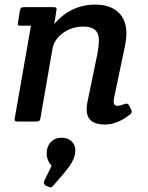

<svg xmlns="http://www.w3.org/2000/svg" viewBox="-20 -526 639 831"><path d="M57 0Q43 0 43 -8Q43 -11 44 -15L114 -415H71Q61 -414 58.5 -417Q56 -420 58 -429L66 -480Q68 -489 71.5 -492Q75 -495 85 -495H211Q221 -495 223.5 -492Q226 -489 224 -480L215 -422Q286 -506 393 -506Q456 -506 491.5 -473.5Q527 -441 527 -381Q527 -354 519 -318L473 -99Q472 -92 472 -87Q472 -68 488 -68Q500 -68 516.5 -75Q533 -82 539 -69L547 -53Q550 -48 550 -42Q550 -36 542 -30Q488 13 433 13Q355 13 355 -53Q355 -66 358 -82L401 -290Q408 -327 408 -353Q408 -411 341 -411Q291 -411 252.5 -383Q214 -355 207 -314L155 -15Q154 -6 150 -3Q146 0 136 0ZM255 226 211 277Q205 285 199 285Q197 285 179 278Q170 272 170 266Q170 260 172 256L203 192Q182 167 182 137.5Q182 108 200 89Q218 70 246 70Q274 70 290 86Q306 102 306 123.5Q306 145 297 164.5Q288 184 281.5 192.5Q275 201 255 226Z"/></svg>

Font: Crete Round
Style: Italic
Weight: 400
Designer: Veronika Burian
Foundry: TypeTogether
Version: Version 1.001; ttfautohint (v1.6)